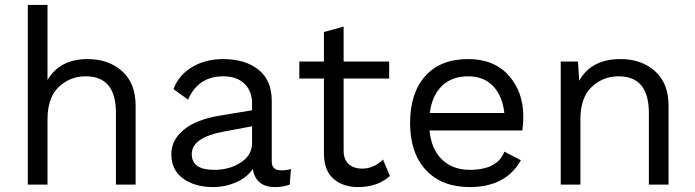

<svg xmlns="http://www.w3.org/2000/svg" viewBox="-20 -750 2824 780"><path d="M336 -510Q421 -510 476 -461Q531 -412 531 -320V0H451V-292Q451 -440 328 -440Q265 -440 219 -397Q173 -354 173 -265V0H93V-730H173V-425Q223 -510 336 -510Z M1122 -58Q1142 -58 1162 -63L1157 0Q1129 10 1097 10Q1019 10 1007 -64Q984 -29 939.5 -9.5Q895 10 846 10Q772 10 724 -24.5Q676 -59 676 -124Q676 -181 726 -222.5Q776 -264 871 -280L1004 -302V-330Q1004 -380 973 -410Q942 -440 887 -440Q785 -440 744 -345L685 -388Q705 -444 759.5 -477Q814 -510 887 -510Q976 -510 1030 -467Q1084 -424 1084 -340V-94Q1084 -58 1122 -58ZM850 -60Q913 -60 958.5 -90Q1004 -120 1004 -168V-237L892 -216Q759 -192 759 -124Q759 -60 850 -60Z M1536 -102 1564 -35Q1514 10 1435 10Q1374 10 1335.5 -23Q1297 -56 1296 -124V-431H1196V-500H1296V-620L1376 -642V-500H1561V-431H1376V-138Q1376 -102 1396.5 -83.5Q1417 -65 1451 -65Q1499 -65 1536 -102Z M2106 -276Q2106 -248 2102 -220H1725Q1732 -144 1775.5 -102Q1819 -60 1888 -60Q2001 -60 2029 -134L2096 -99Q2035 10 1888 10Q1775 10 1710.5 -59Q1646 -128 1646 -250Q1646 -372 1707.5 -441Q1769 -510 1882 -510Q1987 -510 2046.5 -443.5Q2106 -377 2106 -276ZM1882 -440Q1816 -440 1775.5 -401Q1735 -362 1726 -291H2029Q2021 -361 1983 -400.5Q1945 -440 1882 -440Z M2501 -510Q2586 -510 2641 -461Q2696 -412 2696 -320V0H2616V-292Q2616 -440 2493 -440Q2430 -440 2384 -397Q2338 -354 2338 -266V0H2258V-500H2328L2333 -422Q2382 -510 2501 -510Z"/></svg>

Font: Work Sans
Style: Regular
Weight: 400
Designer: Wei Huang
Foundry: Wei Huang
Version: Version 1.032;PS 001.032;hotconv 1.0.70;makeotf.lib2.5.58329